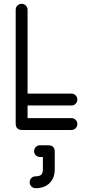

<svg xmlns="http://www.w3.org/2000/svg" viewBox="-20 -679 442 1003"><path d="M354 -62Q366 -62 375 -53Q384 -44 384 -31Q384 -18 375 -9Q366 0 354 0H96Q62 0 62 -34V-628Q62 -641 71 -650Q80 -659 93 -659Q106 -659 115 -650Q124 -641 124 -628V-190H354Q366 -190 375 -181Q384 -172 384 -159Q384 -146 375 -137Q366 -128 354 -128H124V-62ZM166 304Q153 304 144 295Q135 286 135 273Q135 260 144 251Q153 242 166 242Q187 242 195.5 233.5Q204 225 204 205V141H188Q176 141 167 132Q158 123 158 111Q158 98 167 89Q176 80 188 80H232Q266 80 266 114V205Q266 250 239.5 277Q213 304 166 304Z"/></svg>

Font: Libertine Sup Medium
Style: Regular
Weight: 500
Designer: Bastien Sozeau
Foundry: NBR — Bastien Sozeau
Version: Version 2.003; ttfautohint (v1.8.4.7-5d5b);gftools[0.9.33]